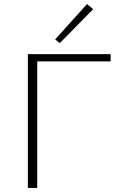

<svg xmlns="http://www.w3.org/2000/svg" viewBox="-20 -924 595 944"><path d="M438 -879 274 -712 251 -730 408 -904ZM524 -658V-622H163V0H117V-658Z"/></svg>

Font: EauTestSC Light
Style: Regular
Weight: 300
Designer: Christian Thalmann (Catharsis Fonts)
Version: Version 0.001;PS 000.001;hotconv 1.0.88;makeotf.lib2.5.64775